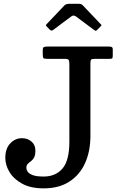

<svg xmlns="http://www.w3.org/2000/svg" viewBox="-20 -1000 646 1031"><path d="M8.5 -152Q8.5 -202.5 35.2 -230.2Q62 -258 97.5 -258Q128 -258 149 -240Q170 -222 170 -192Q170 -166.5 162.8 -153.8Q155.5 -141 146 -134.2Q136.5 -127.5 129 -120Q121.5 -112.5 121.5 -97.5Q121.5 -89 128.5 -78.2Q135.5 -67.5 155.5 -59.8Q175.5 -52 214.5 -52Q278.5 -52 315.5 -95Q352.5 -138 352.5 -240V-654.5Q352.5 -672 348.8 -678Q345 -684 327.5 -684H233Q217 -684 213.2 -688.2Q209.5 -692.5 209.5 -708.5V-728.5Q209.5 -744 215 -747Q220.5 -750 234.5 -750H565Q574.5 -750 580 -747.5Q585.5 -745 585.5 -734.5V-701.5Q585.5 -690.5 582.8 -687.2Q580 -684 569.5 -684H487.5Q472 -684 468.8 -679Q465.5 -674 465.5 -658V-270Q465.5 -188 437 -124.5Q408.5 -61 352.5 -24.8Q296.5 11.5 214.5 11.5Q144.5 11.5 98.8 -13.8Q53 -39 30.8 -76.5Q8.5 -114 8.5 -152ZM246.5 -841.5 232 -856.5Q226.5 -862.5 226.5 -864.5Q226.5 -866.5 232 -872L326 -971Q334 -979.5 352.5 -979.5H402Q412 -979.5 416.2 -977.5Q420.5 -975.5 425 -971L521 -870Q525 -866.5 525 -864.8Q525 -863 521 -859L501.5 -839.5Q496 -834 494 -834.2Q492 -834.5 485.5 -839L388 -911.5Q375 -921 363 -912L264.5 -838.5Q256 -832 246.5 -841.5Z"/></svg>

Font: Besley Medium
Style: Regular
Weight: 500
Designer: Owen Earl
Foundry: indestructible type*
Version: Version 2.001; ttfautohint (v1.8.3)